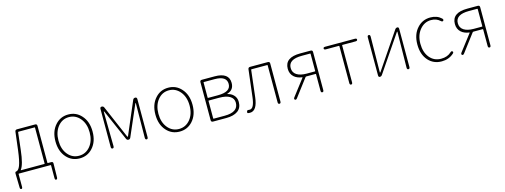

<svg xmlns="http://www.w3.org/2000/svg" viewBox="-14 -1345 6154 2338"><g transform="rotate(-15 3062.5 -175.5)"><path d="M49 189Q33 189 33 165L29 -9Q29 -33 43 -33Q48 -33 57 -38Q77 -48 94 -90Q116 -146 132 -274L160 -504Q163 -527 186 -527H414Q438 -527 438 -503V-38Q438 -33 443 -33H485Q509 -33 508 -9L505 165Q504 189 488 189Q473 189 473 165V5Q473 0 468 0H69Q64 0 64 5V165Q64 189 49 189ZM102 -37Q99 -33 104 -33H398Q403 -33 403 -38V-489Q403 -494 398 -494H197Q191 -494 190 -489L165 -272Q145 -91 102 -37Z M670 -59Q600 -136 600 -263Q600 -390 670 -467Q735 -540 834 -540Q933 -540 998 -467Q1068 -390 1068 -263Q1068 -136 998 -59Q933 13 834 13Q735 13 670 -59ZM693.5 -87.5Q749 -20 834 -20Q919 -20 975 -87.5Q1031 -155 1031 -262.5Q1031 -370 975 -438.5Q919 -507 834 -507Q749 -507 693.5 -438.5Q638 -370 638 -262.5Q638 -155 693.5 -87.5Z M1250 0Q1232 0 1232 -24V-503Q1232 -527 1253 -527Q1274 -527 1282 -508L1459 -96Q1462 -90 1464.5 -90Q1467 -90 1470 -96L1646 -508Q1654 -527 1675 -527Q1697 -527 1697 -503V-24Q1697 0 1680 0Q1662 0 1662 -24L1666 -458Q1666 -463 1664 -463Q1662 -463 1659 -457L1492 -72Q1484 -53 1465 -53Q1446 -53 1438 -72L1270 -457Q1267 -463 1264.5 -463Q1262 -463 1262 -458L1268 -24Q1268 0 1250 0Z M1930 -59Q1860 -136 1860 -263Q1860 -390 1930 -467Q1995 -540 2094 -540Q2193 -540 2258 -467Q2328 -390 2328 -263Q2328 -136 2258 -59Q2193 13 2094 13Q1995 13 1930 -59ZM1953.5 -87.5Q2009 -20 2094 -20Q2179 -20 2235 -87.5Q2291 -155 2291 -262.5Q2291 -370 2235 -438.5Q2179 -507 2094 -507Q2009 -507 1953.5 -438.5Q1898 -370 1898 -262.5Q1898 -155 1953.5 -87.5Z M2516 0Q2492 0 2492 -24V-503Q2492 -527 2516 -527H2677Q2857 -527 2857 -397Q2857 -309 2776 -284Q2770 -282 2770 -280Q2770 -278 2776 -277Q2817 -268 2846 -239Q2881 -205 2881 -150Q2881 -75 2829 -37.5Q2777 0 2683 0ZM2528 -37Q2528 -32 2533 -32H2672Q2844 -32 2844 -151Q2844 -204 2797.5 -232.5Q2751 -261 2663 -261H2533Q2528 -261 2528 -256ZM2528 -299Q2528 -294 2533 -294H2658Q2819 -294 2819 -394Q2819 -494 2668 -494H2533Q2528 -494 2528 -489Z M2980 13Q2961 13 2952 10Q2943 7 2948 -11Q2952 -28 2970 -25Q2975 -24 2986 -24Q3041 -24 3057 -162L3098 -504Q3101 -527 3124 -527H3348Q3372 -527 3372 -503V-24Q3372 0 3354 0Q3336 0 3336 -24V-489Q3336 -494 3331 -494H3135Q3129 -494 3128 -489L3089 -156Q3070 13 2980 13Z M3548 0Q3535 -10 3549 -29L3707 -235Q3710 -239 3705 -240Q3642 -248 3604 -282Q3561 -321 3561 -385Q3561 -527 3756 -527H3888Q3912 -527 3912 -503V-24Q3912 0 3895 0Q3877 0 3877 -24V-232Q3877 -237 3872 -237H3757Q3749 -237 3744 -231L3576 -9Q3561 10 3548 0ZM3768 -269H3872Q3877 -269 3877 -274V-489Q3877 -494 3872 -494H3768Q3598 -494 3598 -385Q3598 -328 3643 -298.5Q3688 -269 3768 -269Z M4258 0Q4240 0 4240 -24V-489Q4240 -494 4235 -494H4071Q4047 -494 4047 -511Q4047 -527 4071 -527H4445Q4469 -527 4469 -511Q4469 -494 4445 -494H4280Q4275 -494 4275 -489V-24Q4275 0 4258 0Z M4620 0Q4602 0 4602 -24V-503Q4602 -527 4620 -527Q4638 -527 4638 -503L4633 -54Q4633 -49 4635.5 -49Q4638 -49 4642 -55L4951 -511Q4962 -527 4980 -527Q4998 -527 4998 -503V-24Q4998 0 4980 0Q4962 0 4962 -24L4968 -473Q4968 -478 4965.5 -478Q4963 -478 4959 -472L4649 -16Q4638 0 4620 0Z M5398 13Q5295 13 5230 -59Q5162 -135 5162 -262.5Q5162 -390 5233 -467Q5299 -540 5399 -540Q5483 -540 5536 -490Q5553 -474 5542 -461Q5530 -448 5512 -465Q5467 -507 5399 -507Q5315 -507 5257.5 -438Q5200 -369 5200 -261.5Q5200 -154 5254.5 -87Q5309 -20 5399 -20Q5478 -20 5527 -66Q5544 -82 5555 -70Q5567 -58 5549 -42Q5487 13 5398 13Z M5655 0Q5642 -10 5656 -29L5814 -235Q5817 -239 5812 -240Q5749 -248 5711 -282Q5668 -321 5668 -385Q5668 -527 5863 -527H5995Q6019 -527 6019 -503V-24Q6019 0 6002 0Q5984 0 5984 -24V-232Q5984 -237 5979 -237H5864Q5856 -237 5851 -231L5683 -9Q5668 10 5655 0ZM5875 -269H5979Q5984 -269 5984 -274V-489Q5984 -494 5979 -494H5875Q5705 -494 5705 -385Q5705 -328 5750 -298.5Q5795 -269 5875 -269Z"/></g></svg>

Font: Resource Han Rounded KR ExtraLight
Style: Regular
Weight: 250
Designer: Cyano Hao (round all glyphs); Ryoko NISHIZUKA 西塚涼子 (kana, bopomofo & ideographs); Paul D. Hunt (Latin, Greek & Cyrillic)
Foundry: Cyano Hao
Version: 0.990